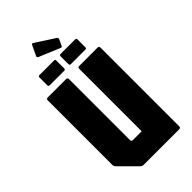

<svg xmlns="http://www.w3.org/2000/svg" viewBox="-286 -1029 1108 1108"><g transform="rotate(-45 268.5 -475.0)"><path d="M181.5 0Q170 0 161.5 -8.5L61.5 -108.5Q53.5 -116.5 53.5 -128.5V-654Q53.5 -666.5 66 -666.5H214.5Q227 -666.5 227 -654V-157Q227 -145 239 -145H310.5V-654Q310.5 -666.5 323 -666.5H471.5Q484 -666.5 484 -654V-12.5Q484 0 471.5 0ZM123 -708Q113 -708 113 -718V-781.5Q113 -791.5 123 -791.5H242Q251 -791.5 251 -781.5V-718Q251 -708 242 -708ZM295.5 -708Q285.5 -708 285.5 -718V-781.5Q285.5 -791.5 295.5 -791.5H414.5Q423.5 -791.5 423.5 -781.5V-718Q423.5 -708 414.5 -708ZM319.5 -816 192 -869.5Q182.5 -874.5 186.5 -882.5L214.5 -941.5Q219 -953.5 228 -948L344.5 -872.5Q353.5 -866.5 350 -857.5L332.5 -820.5Q329 -811.5 319.5 -816Z"/></g></svg>

Font: Jaro 24pt
Style: Regular
Weight: 400
Designer: Agyei Archer, Celine Hurka, Mirko Velimirović
Version: Version 1.000